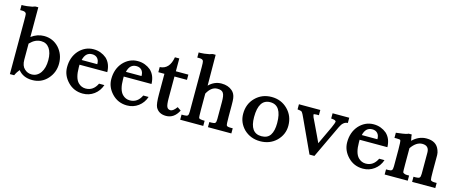

<svg xmlns="http://www.w3.org/2000/svg" viewBox="-39 -1192 4162 1736"><g transform="rotate(15 2041.5 -324.0)"><path d="M67 0V-495Q67 -555 65 -563Q59 -583 27 -583H7V-631H25Q38 -631 57.5 -633.5Q77 -636 104 -641L113 -643H109Q122 -646 132 -650H159V-372Q215 -413 278 -413Q361 -413 417 -353Q472 -292 472 -206Q472 -123 417 -62Q361 0 275 0Q189 0 143 -58Q133 -46 124 -32Q115 -18 107 0ZM159 -160Q159 -102 189 -75Q217 -48 256 -48Q283 -48 304 -60Q325 -72 340 -94Q355 -116 362.5 -145.5Q370 -175 370 -211Q370 -281 342 -321Q314 -361 264 -361Q236 -361 210.5 -349Q185 -337 159 -310Z M653 -245V-220Q653 -119 692 -80Q721 -51 761 -51Q833 -51 868 -125H918Q899 -68 853 -34Q807 0 748 0Q663 0 606 -60Q550 -119 550 -195Q550 -288 604 -350Q631 -380 665.5 -396.5Q700 -413 741 -413Q777 -413 807.5 -401.5Q838 -390 862 -370Q911 -325 913 -245ZM807 -291V-295Q807 -328 789 -347Q771 -366 740 -366Q678 -366 661 -291Z M1067 -245V-220Q1067 -119 1106 -80Q1135 -51 1175 -51Q1247 -51 1282 -125H1332Q1313 -68 1267 -34Q1221 0 1162 0Q1077 0 1020 -60Q964 -119 964 -195Q964 -288 1018 -350Q1045 -380 1079.5 -396.5Q1114 -413 1155 -413Q1191 -413 1221.5 -401.5Q1252 -390 1276 -370Q1325 -325 1327 -245ZM1221 -291V-295Q1221 -328 1203 -347Q1185 -366 1154 -366Q1092 -366 1075 -291Z M1510 -364V-159Q1510 -102 1519.5 -81Q1529 -60 1554 -60Q1578 -60 1610 -104L1644 -81Q1603 0 1527 0Q1458 0 1430 -54Q1416 -84 1416 -173V-364H1359V-412Q1450 -417 1469 -533H1510V-413H1627V-364Z M1821 -362Q1872 -413 1939 -413Q2001 -413 2040 -379Q2068 -355 2074 -312Q2077 -294 2077 -244V-141Q2077 -69 2082 -59Q2087 -48 2119 -48H2140V0H1921V-48H1944Q1969 -48 1976.5 -56.5Q1984 -65 1984 -93V-252Q1984 -282 1981 -302.5Q1978 -323 1970 -335.5Q1962 -348 1948.5 -353Q1935 -358 1914 -358Q1857 -358 1819 -287V-141Q1819 -104 1820 -84Q1821 -64 1823 -59Q1829 -48 1877 -48V0H1661V-48H1685Q1711 -48 1718.5 -56.5Q1726 -65 1726 -93V-510Q1726 -533 1725 -547Q1724 -561 1722 -567V-566Q1716 -583 1685 -583H1665V-631H1683Q1698 -631 1717.5 -633.5Q1737 -636 1763 -641L1772 -643H1769Q1774 -645 1779.5 -646.5Q1785 -648 1792 -650H1819Z M2197 -200Q2197 -292 2257 -352Q2318 -413 2408 -413Q2498 -413 2559 -352Q2620 -291 2620 -200Q2620 -118 2560 -58Q2499 1 2408 1Q2318 1 2256 -58Q2197 -118 2197 -200ZM2300 -197Q2300 -46 2408 -46Q2465 -46 2490.5 -85Q2516 -124 2516 -197Q2516 -364 2408 -364Q2300 -364 2300 -197Z M2872 2 2732 -301Q2713 -344 2704 -354Q2693 -363 2662 -365V-413H2862V-364H2842Q2813 -364 2813 -357Q2813 -354 2815.5 -347.5Q2818 -341 2820 -333Q2834 -303 2847 -277L2896 -174Q2908 -148 2922 -118L3001 -286Q3023 -336 3023 -345Q3023 -362 2977 -364V-413H3133V-364Q3090 -363 3064 -307L2918 2Z M3275 -245V-220Q3275 -119 3314 -80Q3343 -51 3383 -51Q3455 -51 3490 -125H3540Q3521 -68 3475 -34Q3429 0 3370 0Q3285 0 3228 -60Q3172 -119 3172 -195Q3172 -288 3226 -350Q3253 -380 3287.5 -396.5Q3322 -413 3363 -413Q3399 -413 3429.5 -401.5Q3460 -390 3484 -370Q3533 -325 3535 -245ZM3429 -291V-295Q3429 -328 3411 -347Q3393 -366 3362 -366Q3300 -366 3283 -291Z M3718 -413 3720 -390V-393Q3722 -385 3723.5 -376Q3725 -367 3727 -356Q3785 -413 3858 -413Q3951 -413 3978 -339V-340Q3988 -314 3988 -293V-140Q3988 -72 3992 -60Q4001 -48 4030 -48H4049V0H3832V-48H3855Q3880 -48 3888.5 -56.5Q3897 -65 3897 -93V-291Q3897 -356 3833 -356Q3777 -356 3730 -288V-140Q3730 -105 3730.5 -85.5Q3731 -66 3733 -61Q3738 -56 3747.5 -52Q3757 -48 3771 -48H3791V0H3575V-48H3596Q3621 -48 3629 -56.5Q3637 -65 3637 -93V-251Q3637 -326 3631 -337Q3628 -343 3596 -343H3575V-391Q3610 -395 3636 -399Q3662 -403 3679 -408H3678L3689 -413Z"/></g></svg>

Font: New Athena Unicode
Style: Bold
Weight: 700
Designer: J. Rusten 1997; rev. by R. Hancock 2001, 2002, rev. by D. Mastronarde 2002-2021
Foundry: Society for Classical Studies (formerly American Philological Association)
Version: Version 5.008